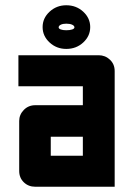

<svg xmlns="http://www.w3.org/2000/svg" viewBox="-20 -710 506 730"><path d="M114 0Q88 0 70.5 -17Q53 -34 53 -60V-250Q53 -274 70.5 -292Q88 -310 114 -310H295V-382H50V-500H355Q380 -500 398 -483Q416 -466 416 -440V0ZM173 -190V-118H295V-190ZM142 -607Q142 -641 168.5 -665.5Q195 -690 232 -690Q270 -690 296.5 -665.5Q323 -641 323 -607Q323 -573 296.5 -548.5Q270 -524 232 -524Q195 -524 168.5 -548.5Q142 -573 142 -607ZM203 -606Q203 -601 211 -598Q219 -595 232 -595Q246 -595 254.5 -598Q263 -601 263 -606Q263 -612 254.5 -616Q246 -620 232 -620Q219 -620 211 -616Q203 -612 203 -606Z"/></svg>

Font: Tschichold
Style: Bold
Weight: 700
Designer: Peter Wiegel
Foundry: Peter Wiegel
Version: Version 1.000; ttfautohint (v1.3)